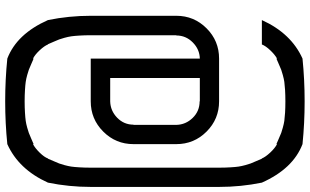

<svg xmlns="http://www.w3.org/2000/svg" viewBox="-292 -624 1207 748"><g transform="rotate(-90 312.0 -249.5)"><path d="M458.3 225.8Q473.3 217.5 490.4 199.6Q507.5 181.7 513.3 166.7H608.3Q556.7 280.8 458.3 325Q376.7 333.3 291.7 333.3Q206.7 333.3 125 325Q29.2 288.3 -25 166.7Q-41.7 85 -41.7 0V-500Q-41.7 -585 -25 -666.7Q26.7 -780.8 125 -825Q206.7 -833.3 291.7 -833.3Q376.7 -833.3 458.3 -825Q554.2 -788.3 608.3 -666.7Q625 -585 625 -500V-166.7Q625 -97.5 576.2 -48.8Q527.5 0 458.3 0H291.7Q222.5 0 173.8 -48.8Q125 -97.5 125 -166.7V-333.3Q125 -402.5 173.8 -451.2Q222.5 -500 291.7 -500H458.3V-75Q494.2 -75.8 521.2 -102.5Q548.3 -129.2 548.3 -166.7H549.2V-500Q549.2 -524.2 547.9 -544.2Q546.7 -564.2 545 -575.8Q543.3 -587.5 539.2 -602.5Q535 -617.5 532.9 -622.9Q530.8 -628.3 523.8 -644.6Q516.7 -660.8 514.2 -666.7H513.3Q507.5 -680.8 490.8 -698.8Q474.2 -716.7 458.3 -725V-722.5Q452.5 -725 436.2 -732.1Q420 -739.2 414.6 -741.2Q409.2 -743.3 394.2 -747.5Q379.2 -751.7 367.5 -753.3Q355.8 -755 335.8 -756.2Q315.8 -757.5 291.7 -757.5Q267.5 -757.5 247.5 -756.2Q227.5 -755 215.8 -753.3Q204.2 -751.7 189.2 -747.5Q174.2 -743.3 168.8 -741.2Q163.3 -739.2 147.1 -732.1Q130.8 -725 125 -722.5V-725Q109.2 -716.7 91.7 -698.8Q74.2 -680.8 69.2 -666.7H68.3Q65.8 -660.8 58.8 -644.6Q51.7 -628.3 49.6 -622.9Q47.5 -617.5 43.3 -602.5Q39.2 -587.5 37.5 -575.8Q35.8 -564.2 34.6 -544.2Q33.3 -524.2 33.3 -500V0Q33.3 24.2 34.6 44.2Q35.8 64.2 37.5 75.8Q39.2 87.5 43.3 102.5Q47.5 117.5 49.6 122.9Q51.7 128.3 58.8 144.6Q65.8 160.8 68.3 166.7H69.2Q75 180.8 92.1 199.2Q109.2 217.5 125 225.8V223.3Q130.8 225.8 147.1 232.9Q163.3 240 168.8 242.1Q174.2 244.2 189.2 248.3Q204.2 252.5 215.8 254.2Q227.5 255.8 247.5 257.1Q267.5 258.3 291.7 258.3Q315.8 258.3 335.8 257.1Q355.8 255.8 367.5 254.2Q379.2 252.5 394.2 248.3Q409.2 244.2 414.6 242.1Q420 240 436.2 232.9Q452.5 225.8 458.3 223.3ZM382.5 -75V-424.2H291.7Q255 -423.3 227.9 -397.1Q200.8 -370.8 200.8 -333.3H200V-166.7Q200.8 -130 227.1 -102.9Q253.3 -75.8 291.7 -75.8V-75Z"/></g></svg>

Font: 0xA000-Mono
Style: Mono
Weight: 400
Version: Version 0.1